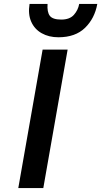

<svg xmlns="http://www.w3.org/2000/svg" viewBox="-20 -951 512 971"><path d="M72.5 0 195.5 -700H322L199 0ZM275.5 -762.5Q227 -762.5 190.8 -783Q154.5 -803.5 137.8 -841.5Q121 -879.5 129.5 -931H220.5Q217.5 -890 232 -871Q246.5 -852 290 -852Q332.5 -852 353.8 -876Q375 -900 380.5 -931H472Q459 -858 410 -810.2Q361 -762.5 275.5 -762.5Z"/></svg>

Font: Overpass
Style: Bold Italic
Weight: 700
Italic angle: -10°
Designer: Delve Withrington, Dave Bailey, Thomas Jockin
Foundry: Delve Fonts LLC
Version: Version 4.000; ttfautohint (v1.8.3)